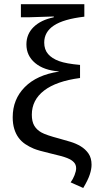

<svg xmlns="http://www.w3.org/2000/svg" viewBox="-20 -745 488 937"><path d="M42 -172.9Q42 -260.3 100.8 -319.8Q159.7 -379.4 267.1 -395.5V-396.5Q193.8 -401.9 151.4 -437.5Q108.9 -473.1 108.9 -528.3Q108.9 -578.6 144 -613Q179.2 -647.5 242.2 -660.6V-664.6L118.2 -660.6H82V-724.6H391.6V-663.6Q290.5 -651.9 243.2 -620.6Q195.8 -589.4 195.8 -537.1Q195.8 -503.4 214.6 -481.4Q233.4 -459.5 268.3 -446.8Q303.2 -434.1 370.6 -428.2V-364.3Q254.9 -349.1 195.1 -303Q135.3 -256.8 135.3 -185.1Q135.3 -152.3 147 -132.1Q158.7 -111.8 181.4 -98.9Q204.1 -85.9 269 -68.8Q295.4 -61.5 323.2 -53.2Q351.1 -44.9 374 -31Q397 -17.1 411.9 4.4Q426.8 25.9 426.8 59.1Q426.8 80.6 418 107.2Q409.2 133.8 386.2 172.4L324.7 145Q335.9 129.9 343.8 109.9Q351.6 89.8 351.6 76.2Q351.6 58.6 340.6 46.9Q329.6 35.2 308.1 26.4Q286.6 17.6 223.1 2.9Q167 -10.3 144.8 -19.5Q122.6 -28.8 103.3 -41.7Q84 -54.7 70.6 -73Q57.1 -91.3 49.6 -116Q42 -140.6 42 -172.9Z"/></svg>

Font: Arial
Style: Regular
Weight: 400
Designer: Steve Matteson
Foundry: Ascender Corporation
Version: Version 2.00.3